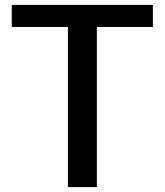

<svg xmlns="http://www.w3.org/2000/svg" viewBox="-20 -763 672 783"><path d="M257 0V-653H28V-743H603.5V-653H375V0Z"/></svg>

Font: Tracken
Style: Regular
Weight: 400
Designer: Eben Sorkin
Foundry: Eben Sorkin
Version: Version 2.001